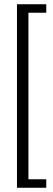

<svg xmlns="http://www.w3.org/2000/svg" viewBox="-20 -705 248 905"><path d="M114 -645V140H198V180H60V-685H198V-645Z"/></svg>

Font: Karma Light
Style: Regular
Weight: 300
Designer: Joana Correia
Foundry: Indian Type Foundry
Version: Version 1.202;PS 1.0;hotconv 1.0.78;makeotf.lib2.5.61930; tt